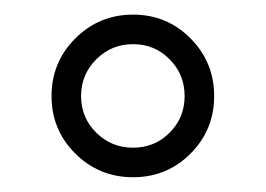

<svg xmlns="http://www.w3.org/2000/svg" viewBox="-20 -740 360 260"><path d="M270 -609.9Q270 -564 238 -532Q206.1 -500 160.2 -500Q114.3 -500 82 -532Q49.8 -564 49.8 -609.9Q49.8 -655.8 82 -688Q114.3 -720.2 160.2 -720.2Q206.1 -720.2 238 -688Q270 -655.8 270 -609.9ZM230 -609.9Q230 -639.2 209.7 -659.7Q189.5 -680.2 160.2 -680.2Q130.9 -680.2 110.4 -659.7Q89.8 -639.2 89.8 -609.9Q89.8 -580.6 110.4 -560.3Q130.9 -540 160.2 -540Q189.5 -540 209.7 -560.3Q230 -580.6 230 -609.9Z"/></svg>

Font: Charis
Style: Bold
Weight: 700
Designer: Walt Agee, Miriam Martin, Annie Olsen, Victor Gaultney, Lorna Priest, Alan Ward, Bob Hallissy, Martin Hosken, Sharon Cor
Foundry: SIL Global
Version: Version 7.000